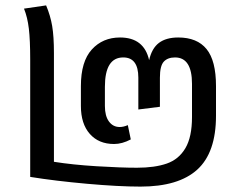

<svg xmlns="http://www.w3.org/2000/svg" viewBox="-20 -680 889 712"><path d="M92 -24V-459Q92 -531 87 -573.5Q82 -616 69 -648L151 -660Q167 -622 173.5 -583.5Q180 -545 180 -483V-80Q249 -69 338.5 -63.5Q428 -58 488 -58Q554 -58 598.5 -73.5Q643 -89 667.5 -130.5Q692 -172 692 -246V-369Q692 -467 629 -467Q602 -467 587.5 -451.5Q573 -436 573 -392V-284L493 -274V-392Q493 -467 437 -467Q369 -467 369 -358V-287Q369 -250 384 -229.5Q399 -209 424 -209Q438 -209 454 -216L465 -163Q433 -146 403 -146Q346 -146 313 -183.5Q280 -221 280 -287V-361Q280 -452 320.5 -496.5Q361 -541 425 -541Q514 -541 533 -457Q543 -501 569.5 -521Q596 -541 641 -541Q711 -541 746 -498Q781 -455 781 -361V-251Q781 -114 711.5 -51Q642 12 501 12Q420 12 302.5 1.5Q185 -9 92 -24Z"/></svg>

Font: Fira GO
Style: Regular
Weight: 400
Designer: Carrois Corporate
Foundry: Carrois Corporate GbR
Version: Version 0.300